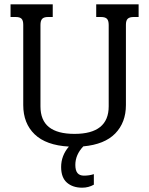

<svg xmlns="http://www.w3.org/2000/svg" viewBox="-20 -667 693 892"><path d="M264 109Q264 56 300 14Q194 8 141 -43Q88 -94 88 -179V-552Q88 -572 80 -580Q72 -588 53 -588H29V-647H225V-588H203Q184 -588 176 -579.5Q168 -571 168 -551V-173Q168 -108 207.5 -76.5Q247 -45 326 -45Q485 -45 485 -173V-551Q485 -571 477 -579.5Q469 -588 449 -588H427V-647H624V-588H601Q582 -588 573.5 -580Q565 -572 565 -552V-179Q565 -98 515.5 -47Q466 4 367 13Q330 52 330 99Q330 125 340 137Q350 149 370 149Q395 149 416 142V191Q391 205 362 205Q318 205 291 181.5Q264 158 264 109Z"/></svg>

Font: Pridi Light
Style: Regular
Weight: 300
Designer: Katatrad Team
Foundry: CadsonDemak
Version: Version 1.003